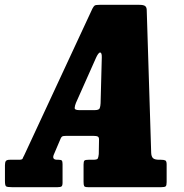

<svg xmlns="http://www.w3.org/2000/svg" viewBox="-70 -775 760 795"><path d="M-49.5 -25.5V-90.5Q-49.5 -103 -45.8 -108.2Q-42 -113.5 -28.5 -113.5H9Q22 -113.5 23.8 -118.5Q25.5 -123.5 30 -131.5L312.5 -739Q318 -749.5 322.2 -752.2Q326.5 -755 342.5 -755H507Q523.5 -755 530.2 -750.5Q537 -746 537.5 -734.5L556 -142.5Q556.5 -127.5 563.2 -120.5Q570 -113.5 589.5 -113.5H596Q608.5 -113.5 614.2 -110.8Q620 -108 620 -94.5V-21Q620 -7 616 -3.5Q612 0 598 0H294.5Q281 0 278.5 -4.5Q276 -9 276 -22.5V-93.5Q276 -107 279.8 -110.2Q283.5 -113.5 297 -113.5H315Q331.5 -113.5 334.5 -118Q337.5 -122.5 339 -137L340 -195.5Q340.5 -206.5 335 -209.5Q329.5 -212.5 315 -212.5H212.5Q198.5 -212.5 191.8 -211.5Q185 -210.5 181 -201L152.5 -134Q144.5 -113.5 167 -113.5H172.5Q183.5 -113.5 186.2 -109.8Q189 -106 189 -95V-18.5Q189 -6.5 184.8 -3.2Q180.5 0 169 0H-21.5Q-40 0 -44.8 -3.5Q-49.5 -7 -49.5 -25.5ZM327.5 -535.5 244.5 -349Q240 -338 239.2 -328.5Q238.5 -319 258 -319H322Q340 -319 343 -327.2Q346 -335.5 346.5 -347.5L351.5 -537.5Q352 -557.5 344.5 -557.5Q340.5 -557.5 336 -551Q331.5 -544.5 327.5 -535.5Z"/></svg>

Font: Besley* Condensed Heavy
Style: Italic
Weight: 800
Width: 3
Italic angle: -13°
Designer: Owen Earl
Foundry: indestructible type*
Version: Version 3.000; ttfautohint (v1.8.3)